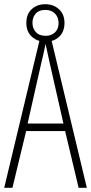

<svg xmlns="http://www.w3.org/2000/svg" viewBox="-20 -891 432 911"><path d="M353 0 289 -269H104L39 0H0L171 -714H221L392 0ZM215 -596Q211 -614 208 -628Q205 -642 202 -655.5Q199 -669 196 -683Q193 -669 190.5 -655.5Q188 -642 184.5 -628Q181 -614 177 -597L111 -305H281ZM196 -693Q158 -693 131.5 -716.5Q105 -740 105 -782Q105 -824 130.5 -847.5Q156 -871 195 -871Q234 -871 260 -847Q286 -823 286 -782Q286 -741 261 -717Q236 -693 196 -693ZM197 -721Q224 -721 241 -737.5Q258 -754 258 -781Q258 -809 241 -826.5Q224 -844 195 -844Q165 -844 149.5 -826.5Q134 -809 134 -782Q134 -757 150 -739Q166 -721 197 -721Z"/></svg>

Font: Noto Sans Khmer ExtraCondensed ExtraLight
Style: Regular
Weight: 250
Width: 2
Designer: Danh Hong and the Monotype Design Team
Foundry: Monotype Imaging Inc.
Version: Version 2.004